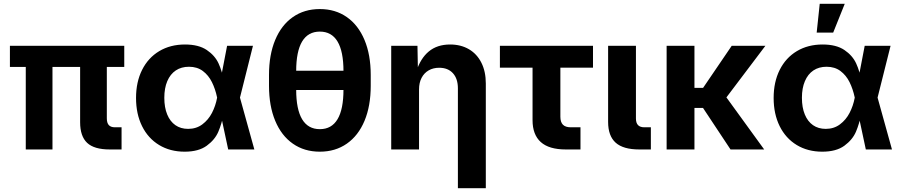

<svg xmlns="http://www.w3.org/2000/svg" viewBox="-20 -787 4748 1011"><path d="M401.9 -143.1V-514.2H542.5V-164.1Q542.5 -139.6 553 -128.2Q563.5 -116.7 585.4 -116.7H620.1V0H558.1Q475.6 0 438.7 -34.9Q401.9 -69.8 401.9 -143.1ZM115.7 -514.2H256.3V0H115.7ZM32.2 -545.9H634.3V-434.6H32.2Z M696.3 -271Q696.3 -355.5 728.3 -419.2Q760.3 -482.9 818.6 -517.8Q877 -552.7 954.1 -552.7Q1025.9 -552.7 1068.8 -523.7Q1111.8 -494.6 1130.9 -452.9Q1149.9 -411.1 1158.7 -360.4H1206.1L1243.2 -274.4L1319.3 0H1181.6L1123 -274.4Q1113.8 -318.4 1095.9 -354.5Q1078.1 -390.6 1048.1 -413.1Q1018.1 -435.5 975.1 -435.5Q934.6 -435.5 905.5 -416Q876.5 -396.5 860.8 -359.6Q845.2 -322.8 845.2 -272Q845.2 -221.2 860.4 -184.3Q875.5 -147.5 903.6 -127.9Q931.6 -108.4 970.7 -108.4Q1013.7 -108.4 1045.4 -132.1Q1077.1 -155.8 1096.2 -192.6Q1115.2 -229.5 1123 -271.5L1175.8 -545.9H1312L1243.2 -271.5L1206.1 -190.9H1158.7Q1147.5 -135.3 1129.6 -93.3Q1111.8 -51.3 1068.8 -19.8Q1025.9 11.7 952.1 11.7Q876 11.7 817.9 -23.4Q759.8 -58.6 728 -122.8Q696.3 -187 696.3 -271Z M1396.5 -335V-392.6Q1396.5 -498.2 1429 -576.5Q1461.6 -654.8 1521.9 -697Q1582.3 -739.3 1664.1 -739.3Q1745.8 -739.3 1806.3 -697Q1866.7 -654.8 1899.4 -576.5Q1932.1 -498.2 1932.1 -392.6V-335Q1932.1 -229.3 1899.5 -151Q1866.8 -72.7 1806.2 -30.5Q1745.6 11.7 1664.1 11.7Q1582.5 11.7 1522.1 -30.5Q1461.6 -72.7 1429.1 -151Q1396.5 -229.3 1396.5 -335ZM1788.6 -314.9V-412.6Q1788.6 -516.1 1757.3 -568.4Q1726.1 -620.6 1664.1 -620.6Q1602.1 -620.6 1570.8 -568.4Q1539.6 -516.1 1539.6 -412.6V-314.9Q1539.6 -211.4 1570.8 -159.2Q1602.1 -106.9 1664.1 -106.9Q1726.1 -106.9 1757.3 -159.2Q1788.6 -211.4 1788.6 -314.9ZM1515.1 -414.6H1813V-313H1515.1Z M2186.5 0H2040V-545.9H2178.2L2180.7 -409.7H2171.9Q2193.8 -479.5 2238 -516.1Q2282.2 -552.7 2350.1 -552.7Q2406.7 -552.7 2449.2 -527.8Q2491.7 -502.9 2514.9 -456.5Q2538.1 -410.2 2538.1 -347.2V204.1H2391.1V-321.8Q2391.1 -372.6 2365 -401.4Q2338.9 -430.2 2292.5 -430.2Q2261.2 -430.2 2237.3 -416.5Q2213.4 -402.8 2200 -377.2Q2186.5 -351.6 2186.5 -315.9Z M2784.2 -154.3V-430.7H2612.3V-545.9H3102.5V-430.7H2930.7V-172.4Q2930.7 -144 2944.1 -130.4Q2957.5 -116.7 2985.8 -116.7H3036.6V0H2959.5Q2870.6 0 2827.4 -39.1Q2784.2 -78.1 2784.2 -154.3Z M3182.1 -145V-545.9H3328.6V-163.1Q3328.6 -139.6 3339.6 -128.2Q3350.6 -116.7 3373 -116.7H3407.2V0H3346.2Q3261.7 0 3221.9 -35.6Q3182.1 -71.3 3182.1 -145Z M3636.7 0H3490.2V-545.9H3636.7ZM3763.2 -218.8H3599.1V-324.2H3682.1L3833 -545.9H4010.3ZM3678.2 -224.1 3789.6 -295.4 4003.9 0H3826.7Z M4053.7 -271Q4053.7 -355.5 4085.7 -419.2Q4117.7 -482.9 4176 -517.8Q4234.4 -552.7 4311.5 -552.7Q4383.3 -552.7 4426.3 -523.7Q4469.2 -494.6 4488.3 -452.9Q4507.3 -411.1 4516.1 -360.4H4563.5L4600.6 -274.4L4676.8 0H4539.1L4480.5 -274.4Q4471.2 -318.4 4453.4 -354.5Q4435.5 -390.6 4405.5 -413.1Q4375.5 -435.5 4332.5 -435.5Q4292 -435.5 4262.9 -416Q4233.9 -396.5 4218.3 -359.6Q4202.6 -322.8 4202.6 -272Q4202.6 -221.2 4217.8 -184.3Q4232.9 -147.5 4261 -127.9Q4289.1 -108.4 4328.1 -108.4Q4371.1 -108.4 4402.8 -132.1Q4434.6 -155.8 4453.6 -192.6Q4472.7 -229.5 4480.5 -271.5L4533.2 -545.9H4669.4L4600.6 -271.5L4563.5 -190.9H4516.1Q4504.9 -135.3 4487.1 -93.3Q4469.2 -51.3 4426.3 -19.8Q4383.3 11.7 4309.6 11.7Q4233.4 11.7 4175.3 -23.4Q4117.2 -58.6 4085.4 -122.8Q4053.7 -187 4053.7 -271ZM4296.4 -767.1H4428.2L4367.2 -615.2H4280.3Z"/></svg>

Font: Inter RS Variable
Style: Regular
Weight: 400
Designer: Rasmus Andersson (customised by Maria Ramos and Noel Pretorius)
Foundry: rsms
Version: Version 3.001;Glyphs 3.2.3 (3260)